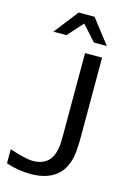

<svg xmlns="http://www.w3.org/2000/svg" viewBox="-140 -1005 737 1090"><g transform="rotate(15 228.0 -460.0)"><path d="M384.8 -795.9H309.1L228 -885.7L147 -795.9H70.8L181.2 -938H274.9ZM376 -271Q376 -237.3 375.5 -218.8Q375 -200.2 372.1 -170.7Q369.1 -141.1 363.5 -121.6Q357.9 -102.1 346.9 -79.8Q335.9 -57.6 319.8 -41Q263.2 18.1 154.8 18.1Q81.1 18.1 9.8 -5.9V-88.9Q102.1 -57.1 147.9 -57.1Q210.4 -57.1 243.2 -96.2Q258.3 -114.3 266.1 -142.3Q273.9 -170.4 274.9 -190.9Q275.9 -211.4 275.9 -250V-725.1H376Z"/></g></svg>

Font: Aurulent Sans
Style: Regular
Weight: 400
Version: Version 2007.05.04